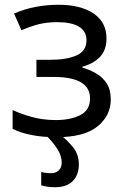

<svg xmlns="http://www.w3.org/2000/svg" viewBox="-20 -566 530 806"><path d="M226 -546Q318 -546 372.5 -509.5Q427 -473 427 -405Q427 -356 400 -327.5Q373 -299 326 -286V-282Q358 -273 385 -257Q412 -241 428.5 -215Q445 -189 445 -148Q445 -81 389.5 -35.5Q334 10 216 10Q158 10 111 0.5Q64 -9 33 -25V-104Q67 -88 113.5 -75Q160 -62 215 -62Q275 -62 316.5 -82.5Q358 -103 358 -153Q358 -243 205 -243H133V-315H191Q260 -315 301.5 -333.5Q343 -352 343 -397Q343 -435 311.5 -454Q280 -473 221 -473Q177 -473 143.5 -464.5Q110 -456 70 -439L39 -509Q123 -546 226 -546ZM239 116Q239 89 221.5 60.5Q204 32 171 0H233Q259 19 285 50Q311 81 311 124Q311 168 285.5 194Q260 220 211 220Q180 220 153 212V156Q170 161 196 161Q214 161 226.5 149.5Q239 138 239 116Z"/></svg>

Font: Noto IKEA Simplified Chinese
Style: Regular
Weight: 400
Designer: Monotype Design Team
Foundry: Monotype Imaging Inc.
Version: Version 1.100